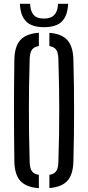

<svg xmlns="http://www.w3.org/2000/svg" viewBox="-20 -977 460 1003"><path d="M183 6Q116 1 86 -32.2Q56 -65.5 55 -135.5Q54 -211.5 53.5 -276.2Q53 -341 53 -402.2Q53 -463.5 53.5 -527.2Q54 -591 55 -664Q56 -734 86 -767.5Q116 -801 183 -806V-736.5Q157 -732.5 146.2 -716.2Q135.5 -700 135 -667Q132.5 -591.5 131.8 -527.5Q131 -463.5 131 -403Q131 -342.5 131.8 -277.2Q132.5 -212 135 -133Q135.5 -99 146.2 -83.2Q157 -67.5 183 -63.5ZM238 5.5V-63.5Q264 -68 274.2 -83.8Q284.5 -99.5 285 -133Q287.5 -210 288.5 -274.5Q289.5 -339 289.5 -399.5Q289.5 -460 288.5 -524.8Q287.5 -589.5 285 -667Q284.5 -700 274.2 -716Q264 -732 238 -736.5V-805.5Q303 -800.5 332.5 -766.8Q362 -733 363.5 -664Q365.5 -591 366.2 -527.2Q367 -463.5 367 -402.2Q367 -341 366.2 -276.2Q365.5 -211.5 363.5 -135.5Q362 -66 332.5 -33Q303 0 238 5.5ZM210 -835Q146.5 -835 116.5 -865Q86.5 -895 84 -957H137.5Q138 -921.5 154.5 -900.8Q171 -880 210 -880Q246.5 -880 264.5 -900Q282.5 -920 283 -957H336Q333 -895 303.5 -865Q274 -835 210 -835Z"/></svg>

Font: Big Shoulders Stencil Text Thin
Style: Regular
Weight: 400
Version: Version 2.001